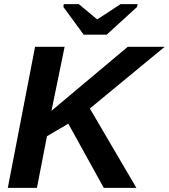

<svg xmlns="http://www.w3.org/2000/svg" viewBox="-20 -916 823 936"><path d="M645 0H486L313 -313L209 -252L160 0H18L151 -688H295L231 -376L603 -688H783L418 -387ZM648 -882 500 -747H388L289 -882L291 -896H364L453 -822H455L568 -896H651Z"/></svg>

Font: Libra Sans
Style: Bold Italic
Weight: 700
Italic angle: -12°
Foundry: Context Ltd
Version: Version 1.002